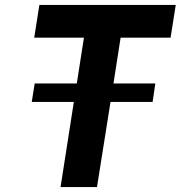

<svg xmlns="http://www.w3.org/2000/svg" viewBox="-20 -760 734 780"><path d="M470 -607 441 -421H611L600 -346H429L374 0H226L280 -346H109L121 -421H292L321 -607H119L140 -740H694L673 -607Z"/></svg>

Font: Exo
Style: Bold Italic
Weight: 700
Italic angle: -9°
Designer: Natanael Gama
Foundry: Natanael Gama
Version: Version 1.500; ttfautohint (v1.6)